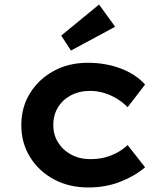

<svg xmlns="http://www.w3.org/2000/svg" viewBox="-20 -817 722 847"><path d="M370 10Q284 10 217.5 -26Q151 -62 112.5 -124Q74 -186 74 -265Q74 -344 112.5 -406Q151 -468 217 -504Q283 -540 367 -540Q447 -540 513.5 -514.5Q580 -489 620 -444L543 -344Q524 -364 497.5 -380.5Q471 -397 440.5 -406.5Q410 -416 378 -416Q330 -416 293 -396.5Q256 -377 235.5 -343Q215 -309 215 -265Q215 -223 236 -189Q257 -155 294 -135Q331 -115 378 -115Q415 -115 444.5 -123Q474 -131 499 -145Q524 -159 543 -177L620 -79Q576 -41 511.5 -15.5Q447 10 370 10ZM293 -594 250 -660 417 -797 488 -699Z"/></svg>

Font: Lexend Exa SemiBold
Style: Regular
Weight: 600
Designer: Bonnie Shaver-Troup, Thomas Jockin
Foundry: Lexend
Version: Version 1.007